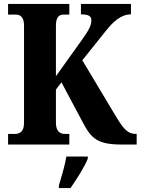

<svg xmlns="http://www.w3.org/2000/svg" viewBox="-20 -734 714 975"><path d="M21 0H332V-54H309C284 -54 264 -68 264 -111V-279L292 -316L397 -119C444 -27 477 0 601 0H674V-54H669C630 -54 609 -77 571 -139L398 -428L515 -574C555 -625 595 -661 645 -661V-714H391V-661C430 -661 444 -652 444 -631C444 -601 426 -574 392 -526L264 -347V-603C264 -646 279 -660 303 -660H332V-714H21V-660H60C84 -660 102 -646 102 -605V-110C102 -67 82 -54 56 -54H21ZM279 208V221H338C368 178 410 113 426 71V61H317C310 105 291 168 279 208Z"/></svg>

Font: Noto Serif Condensed ExtraBold
Style: Regular
Weight: 800
Width: 3
Designer: Monotype Design Team
Foundry: Monotype Imaging Inc.
Version: Version 2.013